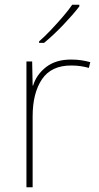

<svg xmlns="http://www.w3.org/2000/svg" viewBox="-20 -786 415 806"><path d="M278 -536Q302 -536 321.5 -533Q341 -530 359 -525L353 -501Q334 -506 317.5 -508.5Q301 -511 278 -511Q195 -511 156 -453Q117 -395 117 -297V0H91V-528H115L117 -427H119Q133 -473 173.5 -504.5Q214 -536 278 -536ZM313 -759Q287 -725 246 -682Q205 -639 165 -606H144V-612Q167 -632 193.5 -660Q220 -688 244.5 -716.5Q269 -745 283 -766H313Z"/></svg>

Font: Noto Sans Myanmar Thin
Style: Regular
Weight: 100
Designer: Monotype Design Team
Foundry: Monotype Imaging Inc.
Version: Version 2.107; ttfautohint (v1.8.4.7-5d5b)